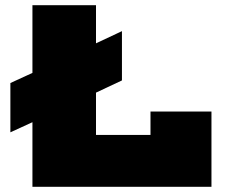

<svg xmlns="http://www.w3.org/2000/svg" viewBox="-20 -720 875 740"><path d="M105 -439V-700H350V-553L450 -600V-410L350 -363V-200H560V-290H795V0H105V-249L20 -210V-400Z"/></svg>

Font: Imperial One
Style: Regular
Weight: 400
Designer: Jovanny Lemonad
Foundry: Jovanny Lemonad
Version: Version 1.000